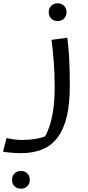

<svg xmlns="http://www.w3.org/2000/svg" viewBox="-72 -670 532 1166"><path d="M-32 168Q-13 173 11.5 176.5Q36 180 64 180Q105 180 147 173Q189 166 225 148L194 172Q213 141 227.5 99.5Q242 58 251 -1Q260 -60 260 -144Q260 -225 254.5 -294Q249 -363 241 -428L329 -440H337Q345 -376 348.5 -308Q352 -240 352 -148Q352 -43 334.5 33.5Q317 110 281 160.5Q245 211 189 235.5Q133 260 56 260Q30 260 5 258Q-20 256 -36 254Q-52 252 -52 252V244ZM278 -542Q255 -542 239.5 -557Q224 -572 224 -596Q224 -620 239.5 -635Q255 -650 278 -650Q301 -650 316.5 -635Q332 -620 332 -596Q332 -572 316.5 -557Q301 -542 278 -542ZM1 422Q1 398 16.5 383Q32 368 55 368Q78 368 93.5 383Q109 398 109 422Q109 446 93.5 461Q78 476 55 476Q32 476 16.5 461Q1 446 1 422Z"/></svg>

Font: Kufam
Style: Regular
Weight: 400
Designer: Wael Morcos, Artur Schmal
Foundry: Original Type
Version: Version 1.301; ttfautohint (v1.8.3)